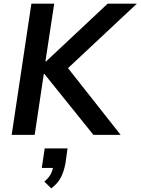

<svg xmlns="http://www.w3.org/2000/svg" viewBox="-20 -739 770 1052"><path d="M44 0 152 -719H277L229 -403H233L570 -719H730L324 -339V-402L641 0H492L223 -334H220L170 0ZM261 293 223 256Q248 235 259 213Q270 191 273 165L295 181H209L225 74H350L339 154Q331 198 314.5 231.5Q298 265 261 293Z"/></svg>

Font: Nunitoga
Style: Bold Italic
Weight: 700
Italic angle: -9°
Designer: Vernon Adams
Foundry: Vernon Adams
Version: Version 1.0